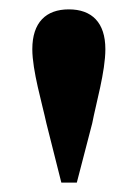

<svg xmlns="http://www.w3.org/2000/svg" viewBox="-20 -849 295 410"><path d="M127 -829C78 -829 49 -801 49 -744C49 -698 70 -628 79 -586L111 -459H144L177 -586C185 -628 205 -696 205 -744C205 -801 176 -829 127 -829Z"/></svg>

Font: Source Han Serif KR Heavy
Style: Regular
Weight: 900
Designer: Ryoko NISHIZUKA 西塚涼子 (kana & ideographs); Frank Grießhammer (Latin, Greek & Cyrillic); Wenlong ZHANG 张文龙 (bopomofo); San
Foundry: Adobe
Version: Version 2.001;hotconv 1.1.0;makeotfexe 2.6.0